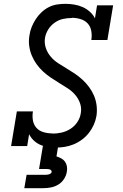

<svg xmlns="http://www.w3.org/2000/svg" viewBox="-20 -763 640 1003"><path d="M269 8Q247 8 226.5 4.5Q206 1 188 -7.5Q170 -16 155.5 -30Q141 -44 132 -62L122 0H38L68 -181H152Q148 -157 152 -134Q156 -111 170.5 -95Q185 -79 207.5 -72.5Q230 -66 254 -66Q254 -66 254 -65.5Q254 -65 254 -65Q278 -65 302 -70.5Q326 -76 347.5 -89.5Q369 -103 383.5 -124.5Q398 -146 402 -171Q407 -199 398 -224Q389 -249 372 -268.5Q355 -288 333 -302Q311 -316 289 -329.5Q267 -343 245.5 -357.5Q224 -372 205 -389.5Q186 -407 171 -428Q156 -449 146 -473Q136 -497 132.5 -524Q129 -551 134 -579Q137 -601 145.5 -622Q154 -643 166.5 -662.5Q179 -682 196.5 -698.5Q214 -715 234.5 -725.5Q255 -736 277.5 -739.5Q300 -743 322 -743Q345 -743 368.5 -739Q392 -735 412 -726Q432 -717 449 -702Q466 -687 476 -667L487 -735H571L541 -554H457Q461 -577 457 -600.5Q453 -624 438.5 -640Q424 -656 401.5 -663Q379 -670 356 -670Q356 -670 355.5 -669.5Q355 -669 355 -669Q332 -669 309 -664Q286 -659 265.5 -644.5Q245 -630 232 -609Q219 -588 215 -565Q211 -537 219.5 -512Q228 -487 245 -467Q262 -447 283.5 -433Q305 -419 327 -406Q349 -393 370.5 -378.5Q392 -364 411 -346.5Q430 -329 445.5 -308Q461 -287 471 -263.5Q481 -240 484.5 -213Q488 -186 484 -158Q480 -134 470 -111.5Q460 -89 444.5 -69Q429 -49 408 -33.5Q387 -18 363.5 -8.5Q340 1 316.5 4.5Q293 8 269 8ZM107 220 119 150H219Q223 150 227.5 149.5Q232 149 236.5 147.5Q241 146 245 143Q249 140 250 135Q250 135 250 135Q250 135 250 135Q250 131 247.5 127.5Q245 124 241 122.5Q237 121 232.5 120.5Q228 120 224 120H184L204 0H284L275 54Q288 58 300 64.5Q312 71 319.5 81.5Q327 92 329.5 106Q332 120 329 135Q326 154 314.5 172Q303 190 285 201Q267 212 247 216Q227 220 207 220Z"/></svg>

Font: Iosevka Slab Extended
Style: Italic
Weight: 400
Width: 7
Italic angle: -9°
Monospace: yes
Designer: Belleve Invis
Foundry: Belleve Invis
Version: Version 11.1.0; ttfautohint (v1.8.3)